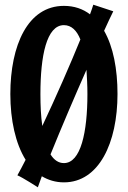

<svg xmlns="http://www.w3.org/2000/svg" viewBox="-20 -750 544 817"><path d="M377 -730C373 -718 369 -704 363 -689C333 -712 296 -725 252 -725C98 -725 24 -557 24 -350C24 -239 46 -139 89 -70C77 -46 65 -24 54 -4C76 5 141 47 141 47L158 0C185 16 216 26 252 26C401 26 480 -142 480 -350C480 -456 462 -551 423 -619C438 -653 452 -681 462 -702ZM252 -643C284 -643 307 -620 322 -582C279 -476 219 -339 160 -214C154 -255 152 -301 152 -350C152 -512 178 -643 252 -643ZM352 -350C352 -188 324 -56 252 -56C229 -56 210 -69 195 -93C242 -209 298 -340 348 -453C350 -421 352 -386 352 -350Z"/></svg>

Font: Rum Raisin
Style: Regular
Weight: 400
Designer: Astigmatic (AOETI)
Foundry: Astigmatic (AOETI)
Version: Version 1.000